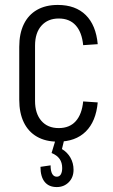

<svg xmlns="http://www.w3.org/2000/svg" viewBox="-20 -567 459 778"><path d="M214 7Q165 7 130 -13Q95 -33 76.5 -71Q58 -109 58 -163V-377Q58 -431 76.5 -469Q95 -507 130 -527Q165 -547 214 -547Q286 -547 327.5 -506Q369 -465 376 -388L317 -384Q312 -436 287 -464Q262 -492 218 -492Q174 -492 148 -463Q122 -434 122 -382V-158Q122 -107 147.5 -77.5Q173 -48 218 -48Q262 -48 287 -76Q312 -104 317 -156L376 -152Q369 -75 327.5 -34Q286 7 214 7ZM210 191Q178 191 161 170Q144 149 144 109L185 103Q185 126 191.5 137.5Q198 149 210 149Q221 149 226.5 139.5Q232 130 232 114Q232 92 221.5 77Q211 62 189 53L205 0H240L231 37Q253 50 265.5 72Q278 94 278 121Q278 152 258.5 171.5Q239 191 210 191Z"/></svg>

Font: Pathway Extreme Condensed ExtraLight
Style: Regular
Weight: 250
Width: 3
Version: Version 1.001;gftools[0.9.26]